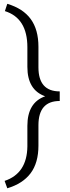

<svg xmlns="http://www.w3.org/2000/svg" viewBox="-20 -800 370 1017"><path d="M4.4 158.2Q123 118.7 125 -23.9V-133.3Q125 -256.8 219.2 -290Q125 -323.2 125 -445.8V-549.8Q125 -704.1 5.9 -741.2L18.6 -779.8Q102.1 -754.9 142.8 -699Q183.6 -643.1 183.6 -552.2V-443.4Q183.6 -315.9 296.4 -315.9V-265.1Q183.6 -265.1 183.6 -136.7V-28.8Q183.6 62.5 142.1 117.7Q100.6 172.9 18.6 197.3Z"/></svg>

Font: RobotoInd Light
Style: Regular
Weight: 300
Designer: Google
Version: Version 2.001151; 2014